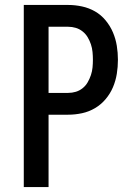

<svg xmlns="http://www.w3.org/2000/svg" viewBox="-20 -755 540 775"><path d="M76 0V-735H255Q283 -735 311 -729Q339 -723 363.5 -709Q388 -695 406.5 -672.5Q425 -650 436 -624Q447 -598 451.5 -570Q456 -542 456 -514Q456 -485 451.5 -457Q447 -429 436 -403Q425 -377 406.5 -355Q388 -333 363.5 -318.5Q339 -304 311 -298Q283 -292 255 -292H176V0ZM176 -380H255Q271 -380 286 -384.5Q301 -389 313.5 -399Q326 -409 334 -423Q342 -437 347 -452Q352 -467 353.5 -482.5Q355 -498 355 -514Q355 -529 353.5 -545Q352 -561 347 -576Q342 -591 334 -604.5Q326 -618 313.5 -628Q301 -638 286 -642.5Q271 -647 255 -647H176Z"/></svg>

Font: Zed Sans Semibold
Style: Regular
Weight: 600
Designer: Belleve Invis
Foundry: Belleve Invis
Version: Version 1.0.0; ttfautohint (v1.8.4)